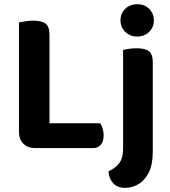

<svg xmlns="http://www.w3.org/2000/svg" viewBox="-20 -716 824 931"><path d="M72 -416.8H220V-6.6L150.8 2.1Q114.7 2.1 93.3 -19.2Q72 -40.6 72 -76.7ZM150.8 2.1V-118.3H465.8Q472.2 -109.3 477.4 -93.9Q482.5 -78.5 482.5 -60.4Q482.5 -29.2 468.5 -13.6Q454.6 2.1 430.3 2.1ZM220 -235.4H72V-607.4Q81.9 -609.4 101.7 -612.6Q121.4 -615.8 140.5 -615.8Q182.4 -615.8 201.2 -601.3Q220 -586.8 220 -546.2ZM506.3 114.8Q530.3 103 545.9 88.9Q561.4 74.8 569.2 54.7Q576.9 34.6 576.9 3.7V-252.6H720.8V19.4Q720.8 82.4 701.2 120.9Q681.5 159.5 650.9 177.2Q620.3 195 587.1 195Q549.3 195 528.4 172Q507.6 149 506.3 114.8ZM564.2 -617.2Q564.2 -650.3 587 -673Q609.8 -695.6 645.3 -695.6Q681.1 -695.6 703.6 -673Q726.1 -650.3 726.1 -617.2Q726.1 -584.9 703.6 -561.8Q681.1 -538.8 645.3 -538.8Q609.8 -538.8 587 -561.8Q564.2 -584.9 564.2 -617.2ZM720.8 -186.3 576.9 -189.5V-473.5Q586.2 -476.2 603.8 -479.1Q621.4 -481.9 641.9 -481.9Q683.5 -481.9 702.1 -467.7Q720.8 -453.6 720.8 -414.4Z"/></svg>

Font: Baloo Bhaina 2
Style: Regular
Weight: 400
Designer: Yesha Goshar, Manish Minz, Shuchita Grover and Ek Type
Foundry: Ek Type
Version: Version 1.700